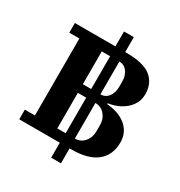

<svg xmlns="http://www.w3.org/2000/svg" viewBox="-198 -917 1066 1136"><g transform="rotate(30 335.0 -349.0)"><path d="M318 -20H41V-86H110V-612H41V-678H318V-780H385V-678H394Q510 -678 561.5 -637Q613 -596 613 -521Q613 -487 599 -460Q585 -433 561.5 -413Q538 -393 508 -380.5Q478 -368 447 -364V-358Q484 -355 517 -344Q550 -333 575 -313Q600 -293 614 -265Q628 -237 628 -200Q628 -115 570.5 -67.5Q513 -20 400 -20H385V82H318ZM383 -86Q422 -86 447 -115Q472 -144 472 -186V-229Q472 -271 447 -300Q422 -329 383 -329ZM383 -388Q417 -388 437 -415Q457 -442 457 -481V-519Q457 -558 437 -585Q417 -612 383 -612ZM263 -86H320V-329H263ZM263 -388H320V-612H263Z"/></g></svg>

Font: IBM Plex Serif
Style: Bold
Weight: 700
Designer: Mike Abbink, Paul van der Laan, Pieter van Rosmalen
Foundry: Bold Monday
Version: Version 2.008